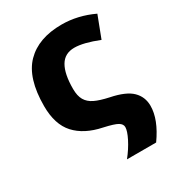

<svg xmlns="http://www.w3.org/2000/svg" viewBox="-178 -664 868 952"><g transform="rotate(-30 255.5 -188.5)"><path d="M502 -517 455 -394Q370 -428 318 -428Q263 -428 237 -384Q211 -340 211 -254Q211 -214 225 -190Q239 -166 268 -152Q297 -138 348 -127Q432 -110 467 -75.5Q502 -41 502 10Q502 88 435 182H268Q300 142 320.5 101.5Q341 61 341 39Q341 22 322 10.5Q303 -1 244 -14Q147 -34 95.5 -90.5Q44 -147 44 -252Q44 -412 116 -485.5Q188 -559 321 -559Q413 -559 502 -517Z"/></g></svg>

Font: Noto Sans UI ExtraBold
Style: Regular
Weight: 800
Designer: Monotype Design Team
Foundry: Monotype Imaging Inc.
Version: Version 1.001